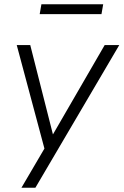

<svg xmlns="http://www.w3.org/2000/svg" viewBox="-20 -695 576 895"><path d="M80 180 195 -16 191 12 58 -485H121L235 -36H208L468 -485H536L145 180ZM165 -629 173 -675H461L453 -629Z"/></svg>

Font: Nunito Sans 12pt Light
Style: Italic
Weight: 300
Italic angle: -9°
Designer: Vernon Adams
Foundry: Vernon Adams
Version: Version 3.101;gftools[0.9.27]